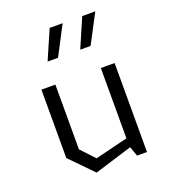

<svg xmlns="http://www.w3.org/2000/svg" viewBox="-146 -909 912 1028"><g transform="rotate(-20 310.0 -395.0)"><path d="M181 -507H101.5V-117.5L227.5 11.5L442.5 -55L462 0H518.5V-507H440V-106.5L253.5 -60.5L181 -138ZM184 -637H243.5L330 -802.5H256ZM370 -637H429L516 -802.5H441.5Z"/></g></svg>

Font: Monaspace Krypton Light
Style: Regular
Weight: 300
Designer: Riley Cran & the Lettermatic Team
Foundry: Lettermatic
Version: Version 1.101 (Monaspace Krypton)